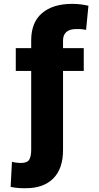

<svg xmlns="http://www.w3.org/2000/svg" viewBox="-20 -780 518 1004"><path d="M418 -528.3V-409.2H309.6V4.9Q309.6 102.5 258.1 153.6Q206.5 204.6 114.7 204.1Q95.2 204.6 76.4 203.1Q57.6 201.7 35.6 197.3L42.5 66.4Q64.5 71.8 88.9 72.3Q124 71.8 133.5 53.7Q143.1 35.6 143.1 4.9V-409.2H62.5V-528.3H143.1V-569.3Q143.1 -663.1 200 -711.4Q256.8 -759.8 357.4 -759.8Q381.8 -759.8 402.3 -757.1Q422.9 -754.4 442.4 -750L430.2 -624Q419.9 -626 408.4 -627.2Q397 -628.4 377.9 -627.9Q346.7 -628.4 328.4 -613.8Q310.1 -599.1 309.6 -569.3V-528.3Z"/></svg>

Font: Inter Display Extra Bold
Style: Regular
Weight: 800
Designer: Rasmus Andersson
Foundry: rsms
Version: Version 4.000;git-4fc901f